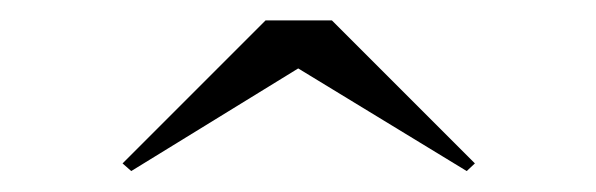

<svg xmlns="http://www.w3.org/2000/svg" viewBox="-20 -790 584 188"><path d="M272 -723 108.5 -622.5 100 -630 240 -770H305L445 -630L437 -622.5Z"/></svg>

Font: Bodoni* 16pt Medium
Style: Regular
Weight: 500
Version: Version 2.3